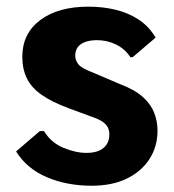

<svg xmlns="http://www.w3.org/2000/svg" viewBox="-20 -559 534 588"><path d="M261.2 9.8Q184.6 9.8 123.3 -16.4Q62 -42.5 29.3 -95.2L102.1 -157.7H114.7Q136.2 -122.1 174.1 -106.4Q211.9 -90.8 244.6 -90.8Q279.3 -90.8 297.1 -106Q314.9 -121.1 314.9 -147.5Q314.9 -158.7 310.5 -168.2Q306.2 -177.7 294.4 -186Q282.7 -194.3 260.3 -201.7L191.4 -227.1Q138.7 -246.6 107.4 -268.6Q76.2 -290.5 62.3 -319.1Q48.3 -347.7 48.3 -385.3Q48.3 -456.1 103 -497.3Q157.7 -538.6 251 -538.6Q294.9 -538.6 334.2 -529.1Q373.5 -519.5 405 -498.8Q436.5 -478 456.5 -443.8L386.2 -383.8H379.4Q362.3 -409.7 335 -422.9Q307.6 -436 277.3 -436Q255.9 -436 240.7 -430.4Q225.6 -424.8 218 -414.3Q210.4 -403.8 210.4 -388.7Q210.4 -373.5 220.5 -361.6Q230.5 -349.6 265.6 -336.4L350.1 -300.3Q393.6 -283.7 418 -261.5Q442.4 -239.3 452.4 -213.1Q462.4 -187 462.4 -158.7Q462.4 -110.4 438 -72.3Q413.6 -34.2 368.7 -12.2Q323.7 9.8 261.2 9.8Z"/></svg>

Font: Comme
Style: Bold
Weight: 700
Version: Version 1.000;gftools[0.9.27]